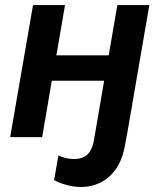

<svg xmlns="http://www.w3.org/2000/svg" viewBox="-20 -540 628 756"><path d="M442 -520 408 -322H202L236 -520H110L20 0H146L184 -222H390L352 0L350 12C339 70 311 88 264 86C244 85 224 79 210 72L193 169C223 186 263 195 291 196C381 200 452 142 471 38L482 -21L568 -520Z"/></svg>

Font: Fixel Text 20240404 SemiBold
Style: Italic
Weight: 600
Width: 4
Italic angle: -10°
Designer: AlfaBravo + MacPaw
Foundry: Kyrylo Tkachov, Marchela Mozhyna, Serhii Makarenko, Maria Weinstein, Zakhar Kryvoshyya
Version: Version 1.211;Glyphs 3.2 (3225)